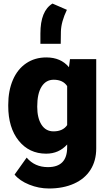

<svg xmlns="http://www.w3.org/2000/svg" viewBox="-20 -865 615 1093"><path d="M26.9 -268.1Q26.9 -348.1 53.2 -409.7Q79.6 -471.2 128.9 -504.6Q178.2 -538.1 243.7 -538.1Q326.2 -538.1 372.6 -482.4L378.4 -528.3H527.8V-20Q527.8 49.8 495.4 101.3Q462.9 152.8 401.4 180.4Q339.8 208 258.8 208Q200.7 208 146.2 186Q91.8 164.1 63 128.9L131.8 32.2Q177.7 86.4 252.9 86.4Q362.3 86.4 362.3 -25.9V-42.5Q314.9 9.8 242.7 9.8Q146 9.8 86.4 -64.2Q26.9 -138.2 26.9 -262.2ZM191.9 -257.8Q191.9 -192.9 216.3 -155Q240.7 -117.2 284.7 -117.2Q337.9 -117.2 362.3 -152.8V-375Q338.4 -411.1 285.6 -411.1Q241.7 -411.1 216.8 -371.8Q191.9 -332.5 191.9 -257.8ZM278.8 -844.7 360.8 -809.1Q328.1 -740.7 326.7 -685.5L325.7 -615.7H210V-674.3Q210 -803.2 278.8 -844.7Z"/></svg>

Font: Roboto
Style: Regular
Weight: 900
Designer: Google
Version: Version 2.001171; 2014